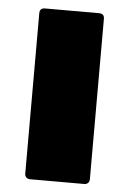

<svg xmlns="http://www.w3.org/2000/svg" viewBox="-47 -628 440 663"><g transform="rotate(5 173.0 -296.0)"><path d="M82 0Q74 0 69 -5Q64 -10 64 -18V-574Q64 -592 82 -592H270Q288 -592 288 -574V-18Q288 -10 283 -5Q278 0 270 0Z"/></g></svg>

Font: LINE Seed Sans TH App Heavy
Style: Regular
Weight: 900
Designer: Dalton Maag Ltd | Thai characters by Cadson Demak Co.,Ltd.
Foundry: Dalton Maag Ltd
Version: Version 1.003